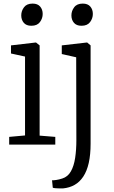

<svg xmlns="http://www.w3.org/2000/svg" viewBox="-20 -803 632 1066"><path d="M31 0V-43L119 -51V-489L41 -506V-551L178 -567H180L200 -551V-50L287 -43V0ZM153.5 -660Q126 -660 112 -676.5Q98 -693 98 -717.5Q98 -742 113.2 -762.5Q128.5 -783 160.5 -783H161.5Q189 -783 203 -766.5Q217 -750 217 -725.5Q217 -701 201.8 -680.5Q186.5 -660 154.5 -660ZM330 243Q325 243.5 312.5 243.2Q300 243 288 242Q276 241 273 239L269 198Q276.5 198.5 292.2 196.2Q308 194 326 188Q356.5 178.5 373.5 148.5Q390.5 118.5 397.2 73.8Q404 29 404 -25L403 -485L323 -503V-551L462 -567H464L483 -551V-6Q483 56 472.8 101.5Q462.5 147 442.5 177.2Q422.5 207.5 394.2 223.5Q366 239.5 330 243ZM432 -660Q404.5 -660 390.5 -676.5Q376.5 -693 376.5 -717.5Q376.5 -742 391.8 -762.5Q407 -783 439 -783H440Q467.5 -783 481.5 -766.5Q495.5 -750 495.5 -725.5Q495.5 -701 480.2 -680.5Q465 -660 433 -660Z"/></svg>

Font: Merriweather Light
Style: Regular
Weight: 300
Designer: Eben Sorkin
Foundry: Eben Sorkin
Version: Version 2.100